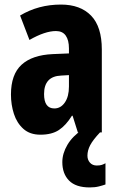

<svg xmlns="http://www.w3.org/2000/svg" viewBox="-20 -580 520 841"><path d="M247 -560Q332 -560 379 -511.5Q426 -463 426 -363V0H321L298 -73H295Q269 -31 238 -10.5Q207 10 157 10Q111 10 82.5 -15.5Q54 -41 41 -81Q28 -121 28 -166Q28 -254 74.5 -296.5Q121 -339 211 -343L282 -346V-368Q282 -404 268 -424Q254 -444 225 -444Q177 -444 109 -405L68 -512Q148 -560 247 -560ZM248 -249Q173 -246 173 -168Q173 -105 218 -105Q246 -105 264 -131Q282 -157 282 -201V-251ZM363 102Q363 120 374 132.5Q385 145 404 145Q418 145 426.5 142Q435 139 442 135V228Q431 232 413.5 236.5Q396 241 373 241Q312 241 282.5 211Q253 181 253 130Q253 92 275.5 54Q298 16 343 -14L418 0Q387 33 375 56Q363 79 363 102Z"/></svg>

Font: Noto Sans Gujarati ExtraCondensed ExtraBold
Style: Regular
Weight: 800
Width: 2
Designer: Jelle Bosma - Monotype Design Team, Universal Thirst
Foundry: Monotype Imaging Inc.
Version: Version 2.106; ttfautohint (v1.8.4.7-5d5b)